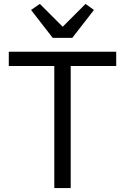

<svg xmlns="http://www.w3.org/2000/svg" viewBox="-20 -963 640 983"><path d="M342 -625V0H258V-625H25V-698H575V-625ZM250 -769 139 -912 184 -943 301 -826 418 -943 461 -912 350 -769Z"/></svg>

Font: Lilex
Style: Regular
Weight: 400
Monospace: yes
Designer: Mike Abbink, Paul van der Laan, Pieter van Rosmalen, Mikhael Khrustik
Foundry: Mikhael Khrustik
Version: Version 2.510